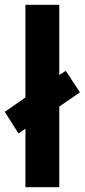

<svg xmlns="http://www.w3.org/2000/svg" viewBox="-36 -831 353 800"><path d="M70 -51H211V-387L297 -446L238 -536L211 -518V-811H70V-425L-16 -365L41 -275L70 -295Z"/></svg>

Font: Noto Sans Tamil UI SemiCondensed
Style: Bold
Weight: 700
Width: 4
Designer: Jelle Bosma - Monotype Design Team
Foundry: Monotype Imaging Inc.
Version: Version 2.004